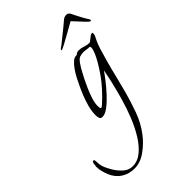

<svg xmlns="http://www.w3.org/2000/svg" viewBox="-443 -629 1057 1057"><g transform="rotate(-45 86.0 -100.5)"><path d="M-46 332Q-89 332 -122 311Q-155 290 -172 250Q-179 233 -184 214Q-189 195 -189 176Q-189 170 -186.5 155Q-184 140 -176 140Q-170 140 -169 149Q-168 158 -168 162Q-168 187 -157 211Q-146 235 -133 255Q-118 278 -96 297Q-74 316 -45 316Q-6 316 27 289Q60 262 87.5 217.5Q115 173 136.5 119Q158 65 173.5 10Q189 -45 200 -92.5Q211 -140 216 -170Q205 -153 182.5 -124Q160 -95 132.5 -65Q105 -35 78 -14.5Q51 6 31 6Q16 6 12.5 -4.5Q9 -15 9 -28Q9 -58 18 -91.5Q27 -125 40.5 -158Q54 -191 67 -217Q72 -228 82.5 -248Q93 -268 107 -288.5Q121 -309 137 -323Q153 -337 168 -335L172 -337Q177 -342 183 -344Q189 -346 196 -346Q214 -346 232 -339.5Q250 -333 266 -333Q271 -333 280 -340.5Q289 -348 298.5 -355Q308 -362 315 -362Q319 -362 319 -356Q319 -344 313 -333Q296 -302 285 -265Q274 -228 264 -193Q251 -146 239.5 -98Q228 -50 215 -2Q199 57 177 118Q155 179 117 229Q87 269 43.5 300.5Q0 332 -46 332ZM59 -34Q64 -34 76 -44.5Q88 -55 104 -71Q120 -87 135.5 -104Q151 -121 161 -134Q174 -150 190.5 -174Q207 -198 222 -223.5Q237 -249 246.5 -271.5Q256 -294 256 -307Q256 -314 254 -315.5Q252 -317 248 -317Q238 -317 227.5 -319Q217 -321 206 -321Q193 -321 178 -316Q166 -312 151 -290.5Q136 -269 124 -245.5Q112 -222 106 -211Q96 -191 83.5 -163Q71 -135 62 -106.5Q53 -78 53 -55Q53 -53 54 -43.5Q55 -34 59 -34ZM130 -413Q130 -413 129 -413.5Q128 -414 128 -415Q130 -420 136.5 -425Q143 -430 147 -432Q159 -442 179.5 -458Q200 -474 220.5 -491Q241 -508 253 -518Q268 -533 285 -533Q301 -533 308 -518Q313 -508 321.5 -491Q330 -474 339 -458Q348 -442 354 -432Q356 -430 359 -425Q362 -420 360 -415Q358 -413 356 -413Q351 -413 335.5 -429Q320 -445 303.5 -463.5Q287 -482 278 -491Q251 -476 219 -458Q187 -440 162 -426.5Q137 -413 130 -413Z"/></g></svg>

Font: Moon Dance
Style: Regular
Weight: 400
Designer: Robert E. Leuschke
Foundry: Robert E. Leuschke
Version: Version 1.010; ttfautohint (v1.8.3)